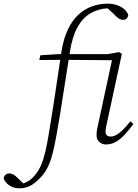

<svg xmlns="http://www.w3.org/2000/svg" viewBox="-165 -774 753 1046"><path d="M-59 252Q-80 252 -98 244.5Q-116 237 -128 224.5Q-140 212 -145 198Q-143 185 -134.5 178Q-126 171 -115 171Q-105 171 -97 174.5Q-89 178 -81 184.5Q-73 191 -65 199L-32 231L-36 232H-50L-53 229Q-26 223 -6.5 210Q13 197 32 172Q49 149 60.5 121.5Q72 94 81.5 54.5Q91 15 100 -40Q119 -154 136 -266.5Q153 -379 170 -494Q181 -563 204.5 -612.5Q228 -662 261 -693Q294 -724 335 -739Q376 -754 421 -754Q451 -754 475 -745Q499 -736 514.5 -721.5Q530 -707 534 -691Q532 -680 525 -673Q518 -666 507 -666Q493 -666 481.5 -673.5Q470 -681 453 -700L414 -735L417 -740L423 -729Q369 -726 327 -701Q285 -676 257 -625.5Q229 -575 216 -493Q198 -382 180.5 -267Q163 -152 143 -39Q133 17 122 60.5Q111 104 95 137Q79 170 54 195Q36 214 18 227Q0 240 -19 246Q-38 252 -59 252ZM412 13Q391 13 376 -0.5Q361 -14 361 -37Q361 -54 364 -70Q367 -86 373 -112L445 -446L184 -448L49 -447L55 -473L188 -481L189 -479H420L484 -490L499 -481L421 -120Q417 -103 413.5 -85.5Q410 -68 410 -56Q410 -43 417.5 -36.5Q425 -30 438 -30Q460 -30 486.5 -51Q513 -72 545 -113L562 -99Q540 -69 517 -43.5Q494 -18 468.5 -2.5Q443 13 412 13Z"/></svg>

Font: Source Serif 4 18pt Light
Style: Italic
Weight: 300
Italic angle: -12°
Designer: Frank Grießhammer
Foundry: Adobe Systems Incorporated
Version: Version 4.004;hotconv 1.0.116;makeotfexe 2.5.65601